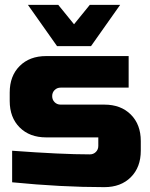

<svg xmlns="http://www.w3.org/2000/svg" viewBox="-20 -761 620 791"><path d="M20 0ZM30 -140Q233 -125 350 -125Q365 -125 375 -135Q385 -145 385 -160V-195H170Q102 -195 61 -236Q20 -277 20 -345V-380Q20 -448 61 -489Q102 -530 170 -530H510V-400H230Q215 -400 205 -390Q195 -380 195 -365Q195 -350 205 -340Q215 -330 230 -330H410Q478 -330 519 -289Q560 -248 560 -180V-140Q560 -72 519 -31Q478 10 410 10Q233 10 30 -10ZM220 -741 285 -661 350 -741H475L355 -571H215L95 -741Z"/></svg>

Font: Russo One
Style: Regular
Weight: 400
Designer: Jovanny lemonad
Foundry: Jovanny Lemonad
Version: Version 1.001